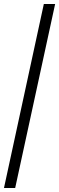

<svg xmlns="http://www.w3.org/2000/svg" viewBox="-20 -828 298 968"><path d="M0 120 201 -808H258L56.5 120Z"/></svg>

Font: Encode Sans Semi Condensed Light
Style: Regular
Weight: 300
Width: 4
Designer: Multiple Designers
Foundry: Impallari Type
Version: Version 3.000; ttfautohint (v1.8.3) -l 8 -r 50 -G 200 -x 14 